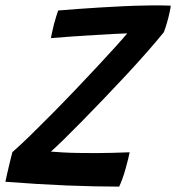

<svg xmlns="http://www.w3.org/2000/svg" viewBox="-33 -686 654 713"><path d="M409.5 7Q321 7 215.5 2.8Q110 -1.5 -13 -11Q-10.5 -23 -5.8 -43.8Q-1 -64.5 4.2 -86.2Q9.5 -108 13 -121Q41 -145.5 78.8 -182.2Q116.5 -219 159.8 -262.8Q203 -306.5 246.2 -351.8Q289.5 -397 328 -438.5Q366.5 -480 395.8 -512.2Q425 -544.5 439.5 -562Q426.5 -562 394.2 -560.2Q362 -558.5 320 -556Q278 -553.5 234.8 -550.5Q191.5 -547.5 156 -544.5Q158 -554 161 -568.5Q164 -583 167.5 -596.5Q171.5 -612 175.8 -625.2Q180 -638.5 183 -647Q213 -649.5 253.2 -652.5Q293.5 -655.5 338.2 -658.2Q383 -661 426.8 -663Q470.5 -665 507 -665.5Q516 -666 535.2 -666Q554.5 -666 573.5 -665.8Q592.5 -665.5 601 -665Q600.5 -656.5 597.5 -643.2Q594.5 -630 591.5 -617.5Q587 -600.5 582.5 -586.5Q578 -572.5 575.5 -566.5Q550.5 -535.5 514.5 -494.5Q478.5 -453.5 436.8 -408.5Q395 -363.5 352.2 -319Q309.5 -274.5 270.8 -235Q232 -195.5 202 -166.2Q172 -137 156 -123Q173 -121.5 199.5 -120Q226 -118.5 258.5 -118Q291 -117.5 325.5 -117.5Q355.5 -117.5 387.2 -118.5Q419 -119.5 448.5 -120.5Q446.5 -110.5 442.5 -93.8Q438.5 -77 433.5 -60Q428 -39.5 420.8 -20.2Q413.5 -1 409.5 7Z"/></svg>

Font: Grandstander Thin Medium
Style: Italic
Weight: 500
Italic angle: -15°
Version: Version 1.200